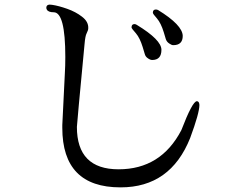

<svg xmlns="http://www.w3.org/2000/svg" viewBox="-20 -786 1040 829"><path d="M262 -540Q262 -501 260 -469L249 -246V-234Q249 23 500 23H501Q716 23 801 -190Q841 -298 841 -333Q840 -349 830 -349Q811 -349 763 -224Q675 -55 492 -55Q312 -55 312 -238Q312 -248 345 -595Q348 -631 354 -642Q361 -656 361 -663Q363 -692 334 -714Q307 -735 270 -748Q233 -761 206 -765Q180 -770 180 -752Q180 -749 182 -745Q188 -733 212 -733Q262 -733 262 -540ZM637 -527Q677 -527 677 -571Q677 -614 570 -679Q565 -682 561 -682Q548 -682 548 -668V-667Q549 -662 567 -642Q584 -622 596 -583L605 -553Q608 -541 619 -534Q629 -527 637 -527ZM769 -631Q768 -678 662 -743Q657 -745 653 -745Q640 -745 640 -731Q640 -726 658 -706Q675 -686 687 -647L696 -617Q700 -605 711 -598Q721 -591 728 -591Q769 -591 769 -631Z"/></svg>

Font: Sawarabi Mincho
Style: Regular
Weight: 400
Version: Version 1.082; ttfautohint (v1.8.4.7-5d5b)